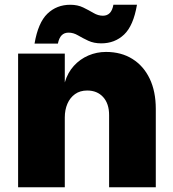

<svg xmlns="http://www.w3.org/2000/svg" viewBox="-20 -786 726 806"><path d="M56 0V-561H252V-440Q264 -481 290 -509.5Q316 -538 351 -553Q386 -568 425 -568Q489 -568 536 -538.5Q583 -509 608.5 -455.5Q634 -402 634 -329V0H438V-303Q438 -351 413 -378.5Q388 -406 346 -406Q316 -406 295 -391Q274 -376 263 -350.5Q252 -325 252 -293V0ZM405 -604Q374 -604 350.5 -615Q327 -626 307.5 -637.5Q288 -649 268 -649Q250 -649 239 -638Q228 -627 223 -603H125Q140 -691 179 -728.5Q218 -766 275 -766Q306 -766 329.5 -754.5Q353 -743 372.5 -731.5Q392 -720 412 -720Q430 -720 441 -731.5Q452 -743 456 -766H555Q540 -678 501 -641Q462 -604 405 -604Z"/></svg>

Font: Parkinsans ExtraBold
Style: Regular
Weight: 800
Designer: Red Stone, Indian Type Foundry
Foundry: Indian Type Foundry
Version: Version 1.000